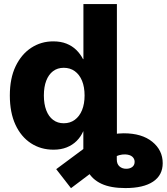

<svg xmlns="http://www.w3.org/2000/svg" viewBox="-20 -748 844 972"><path d="M614.7 204.1Q540.5 204.1 493.7 182.4Q446.8 160.6 424.3 118.7Q401.9 76.7 401.9 16.6V-99.6H571.3V59.6Q571.3 82.5 585 94.5Q598.6 106.4 619.1 106.4Q637.7 106.4 649.7 97.2Q661.6 87.9 661.6 71.3Q661.6 55.7 649.7 45.2Q637.7 34.7 613.8 33.7Q599.1 33.2 583 37.6Q566.9 42 544.9 54.7Q522.9 67.4 489.7 91.3L339.4 204.6L264.6 108.4L416.5 -4.4Q453.6 -32.2 502.4 -52.7Q551.3 -73.2 606.4 -73.2Q698.2 -73.2 751 -30.3Q803.7 12.7 803.7 78.1Q803.7 138.7 755.1 171.4Q706.5 204.1 614.7 204.1ZM251 9.8Q186.5 9.8 136.5 -22.9Q86.4 -55.7 58.1 -116.9Q29.8 -178.2 29.8 -264.6Q29.8 -351.6 59.1 -412.6Q88.4 -473.6 138.2 -506.1Q188 -538.6 249.5 -538.6Q287.6 -538.6 316.4 -527.1Q345.2 -515.6 366 -495.4Q386.7 -475.1 400.4 -448.7H402.3V-727.5H571.8V0H404.3V-83.5H401.4Q389.2 -55.7 368.2 -34.7Q347.2 -13.7 317.9 -2Q288.6 9.8 251 9.8ZM302.7 -124Q335 -124 358.6 -141.4Q382.3 -158.7 395.3 -190.4Q408.2 -222.2 408.2 -264.6Q408.2 -307.6 395.3 -339.1Q382.3 -370.6 358.6 -387.7Q335 -404.8 302.7 -404.8Q271 -404.8 248.5 -387.7Q226.1 -370.6 214.1 -339.4Q202.1 -308.1 202.1 -264.6Q202.1 -221.7 214.1 -189.9Q226.1 -158.2 248.8 -141.1Q271.5 -124 302.7 -124Z"/></svg>

Font: Inter 24pt ExtraBold
Style: Regular
Weight: 800
Designer: Rasmus Andersson
Foundry: rsms
Version: Version 4.001;git-66647c0bb